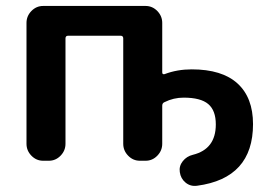

<svg xmlns="http://www.w3.org/2000/svg" viewBox="-20 -540 904 645"><path d="M125 0Q102 0 85.5 -17Q69 -34 69 -57V-463Q69 -486 85.5 -503Q102 -520 125 -520H469Q492 -520 508.5 -503Q525 -486 525 -463V-297Q525 -289 533 -291Q575 -307 624 -307Q726 -307 778 -259.5Q830 -212 830 -123Q830 59 642 84Q620 87 603.5 73.5Q587 60 584 38Q581 18 594 1.5Q607 -15 628 -20Q705 -39 705 -122Q705 -169 679.5 -190.5Q654 -212 597 -212Q563 -212 533 -197Q525 -194 525 -185V-57Q525 -34 508.5 -17Q492 0 469 0H450Q427 0 410.5 -17Q394 -34 394 -57V-411Q394 -420 385 -420H209Q200 -420 200 -411V-57Q200 -34 183.5 -17Q167 0 144 0Z"/></svg>

Font: Rounded Mplus 1c Bold
Style: Bold
Weight: 700
Version: Version 1.059.20150529